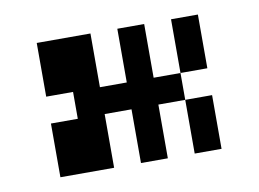

<svg xmlns="http://www.w3.org/2000/svg" viewBox="-46 -376 593 440"><g transform="rotate(-10 250.0 -156.0)"><path d="M62.5 -312.5H187.5V-187.5H250V-312.5H312.5V-187.5H375V-125H312.5V0H250V-125H187.5V0H62.5V-125H125V-187.5H62.5ZM375 -312.5H437.5V-187.5H375ZM375 -125H437.5V0H375Z"/></g></svg>

Font: Half Eighties
Style: Regular
Weight: 400
Monospace: yes
Designer: Jayvee Enaguas (HarvettFox96)
Version: 20191127.01dev02